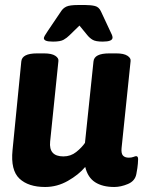

<svg xmlns="http://www.w3.org/2000/svg" viewBox="-20 -738 597 766"><path d="M192 -572Q172 -572 163.5 -575.5Q155 -579 155 -586Q155 -592 171 -615L223 -692Q231 -705 244.5 -711.5Q258 -718 292 -718H320Q343 -718 359 -714Q375 -710 383 -692L419 -615Q424 -605 426.5 -599Q429 -593 429 -588Q429 -572 390 -572Q362 -572 350 -579Q338 -586 329 -597L297 -636L257 -597Q247 -587 234 -579.5Q221 -572 192 -572ZM160 8Q93 8 57.5 -25.5Q22 -59 30 -139L65 -493Q68 -525 128 -525H156Q186 -525 200.5 -515.5Q215 -506 213 -494L180 -173Q174 -114 233 -114Q262 -114 284 -131.5Q306 -149 319 -168L353 -493Q356 -525 416 -525H444Q474 -525 488.5 -515.5Q503 -506 501 -494L465 -147Q463 -126 470.5 -117.5Q478 -109 494 -109Q505 -109 512.5 -112Q520 -115 523 -115Q531 -115 531 -103Q531 -99 530 -84.5Q529 -70 524 -44Q519 -16 490.5 -4Q462 8 436 8Q389 8 359.5 -11Q330 -30 320 -72Q294 -41 251 -16.5Q208 8 160 8Z"/></svg>

Font: Asap
Style: Bold Italic
Weight: 700
Italic angle: -6°
Designer: Pablo Cosgaya
Foundry: Omnibus-Type
Version: Version 3.001; ttfautohint (v1.8.3)